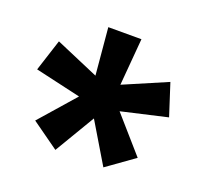

<svg xmlns="http://www.w3.org/2000/svg" viewBox="-92 -807 750 705"><g transform="rotate(20 282.5 -455.0)"><path d="M218 -700H347.5L332 -516.5L501 -589L541 -465L362.5 -424L483.5 -286L377 -210L283 -367L189.5 -210L83 -286L204 -424L25.5 -465L65.5 -589L234.5 -516.5Z"/></g></svg>

Font: Overused Grotesk Black
Style: Regular
Weight: 900
Version: Version 0.004